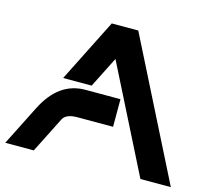

<svg xmlns="http://www.w3.org/2000/svg" viewBox="-105 -864 1099 991"><g transform="rotate(15 445.0 -368.5)"><path d="M2.4 0 110.4 -213.9Q189.5 -371.1 331.1 -371.1H518.6V-223.6H327.6Q267.6 -223.6 251 -190.9L154.8 0ZM887.2 0H724.6L439.9 -564.9L356.9 -400.4H204.6L374 -737.3H515.6Z"/></g></svg>

Font: Newest Shape
Style: Bold
Weight: 700
Designer: Wojciech Kalinowski "wmk69" (wmk69@o2.pl)
Foundry: Wojciech Kalinowski "wmk69" (wmk69@o2.pl)
Version: Version 1.0.0; 2022-02-24